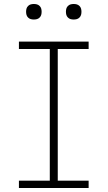

<svg xmlns="http://www.w3.org/2000/svg" viewBox="-20 -944 540 964"><path d="M75 0V-37H230V-698H75V-735H425V-698H270V-37H425V0ZM350 -846Q342 -846 334.5 -848Q327 -850 321 -856Q315 -862 313 -869.5Q311 -877 311 -885Q311 -893 313 -900.5Q315 -908 321 -914Q327 -920 334.5 -922Q342 -924 350 -924Q358 -924 365.5 -922Q373 -920 379 -914Q385 -908 387 -900.5Q389 -893 389 -885Q389 -877 387 -869.5Q385 -862 379 -856Q373 -850 365.5 -848Q358 -846 350 -846ZM150 -846Q142 -846 134.5 -848Q127 -850 121 -856Q115 -862 113 -869.5Q111 -877 111 -885Q111 -893 113 -900.5Q115 -908 121 -914Q127 -920 134.5 -922Q142 -924 150 -924Q158 -924 165.5 -922Q173 -920 179 -914Q185 -908 187 -900.5Q189 -893 189 -885Q189 -877 187 -869.5Q185 -862 179 -856Q173 -850 165.5 -848Q158 -846 150 -846Z"/></svg>

Font: Iosevka Curly Extralight
Style: Regular
Weight: 200
Monospace: yes
Designer: Belleve Invis
Foundry: Belleve Invis
Version: Version 22.1.2; ttfautohint (v1.8.4)